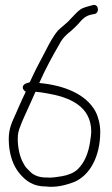

<svg xmlns="http://www.w3.org/2000/svg" viewBox="-20 -719 448 768"><path d="M15 -163C15 -104 32 -55 60 -23C84 5 113 27 164 27C205 32 244 21 274 10C342 -17 381 -97 381 -192C381 -221 373 -252 362 -273C324 -343 236 -378 137 -387C161 -442 189 -493 218 -543C231 -568 245 -580 265 -596C275 -605 283 -613 290 -620L308 -640C321 -653 335 -660 358 -663C379 -667 375 -703 353 -699C335 -694 319 -691 304 -683C289 -673 276 -657 263 -644C251 -629 227 -612 213 -598C195 -578 177 -545 164 -519C149 -489 130 -456 115 -424L99 -390C88 -386 80 -386 74 -378C66 -367 76 -356 83 -352L67 -318C59 -300 51 -283 44 -266C29 -232 15 -207 15 -163ZM51 -163C51 -183 54 -197 61 -213C64 -223 70 -236 77 -252C91 -284 108 -319 122 -352C135 -351 149 -349 166 -346C256 -331 345 -296 345 -192C345 -183 343 -171 341 -156C334 -107 319 -70 291 -42C275 -27 251 -18 227 -14C208 -11 186 -7 165 -9C139 -9 119 -16 104 -29L87 -46C81 -52 77 -60 73 -67C60 -89 51 -127 51 -163Z"/></svg>

Font: Stray Cat
Style: UltCn
Weight: 400
Version: Version 1.0